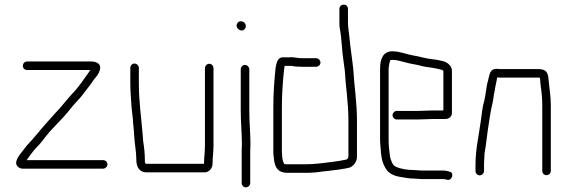

<svg xmlns="http://www.w3.org/2000/svg" viewBox="-20 -747 2453 831"><path d="M98 -444H371L365 -435C343 -405 321 -370 294 -343C268 -315 244 -282 217 -255C188 -223 158 -189 131 -156C116 -137 100 -124 86 -104C73 -86 54 -68 50 -45C48 -29 64 -17 78 -17H426C436 -17 445 -26 445 -36C445 -46 436 -54 426 -54H95C110 -74 124 -95 141 -112C154 -125 166 -140 177 -155L195 -177C210 -192 229 -214 244 -229C261 -246 282 -272 297 -291C314 -310 331 -326 345 -347L367 -375C374 -384 380 -392 383 -398C395 -414 409 -426 413 -449C418 -472 395 -481 374 -481H98C87 -481 79 -473 79 -462C79 -451 87 -444 98 -444Z M544 -454V-386C544 -354 547 -320 549 -288C550 -269 556 -235 556 -216C557 -207 558 -197 559 -186L561 -156C563 -121 570 -92 570 -56C570 -25 583 -1 614 -1H866C885 -1 900 -19 900 -39C900 -65 904 -90 904 -117V-452C904 -462 896 -471 886 -471C876 -471 867 -462 867 -452V-117C867 -90 863 -63 863 -39V-38H614C606 -38 607 -47 607 -56C607 -71 606 -81 605 -95L603 -113C600 -128 599 -142 598 -159C592 -233 581 -307 581 -386V-454C581 -463 572 -472 562 -472C552 -472 544 -463 544 -454Z M1022 -448V-265C1022 -217 1027 -169 1027 -122C1026 -107 1026 -93 1026 -79V45C1026 55 1034 64 1044 64C1054 64 1063 55 1063 45V-79C1063 -93 1063 -107 1064 -122C1064 -170 1059 -217 1059 -265V-448C1059 -457 1050 -466 1040 -466C1030 -466 1022 -457 1022 -448ZM1004 -636C1004 -625 1016 -615 1026 -615C1036 -615 1044 -624 1044 -634C1044 -646 1034 -655 1022 -655C1012 -655 1004 -646 1004 -636Z M1348 -495H1285C1266 -495 1250 -501 1233 -499H1204C1182 -499 1177 -476 1173 -455C1167 -398 1163 -344 1163 -282V-93C1163 -86 1163 -80 1164 -74L1166 -56C1170 -21 1184 1 1224 1H1304C1330 1 1355 -1 1377 -5L1399 -7C1408 -8 1415 -9 1421 -10L1439 -12C1452 -13 1459 -16 1471 -17L1491 -21C1508 -26 1525 -46 1525 -67V-226C1525 -304 1513 -375 1509 -448C1504 -495 1496 -543 1492 -589C1490 -612 1486 -628 1486 -651V-708C1486 -719 1479 -727 1468 -727C1457 -727 1449 -719 1449 -708V-652C1449 -643 1449 -635 1450 -628C1455 -601 1458 -574 1460 -545C1462 -510 1468 -479 1472 -444C1476 -372 1488 -303 1488 -226V-67C1488 -65 1483 -58 1481 -57C1460 -52 1438 -49 1417 -46C1380 -42 1344 -36 1304 -36H1224C1219 -36 1215 -36 1211 -37H1210C1204 -47 1201 -64 1201 -77C1200 -82 1200 -88 1200 -93V-282C1200 -341 1204 -396 1210 -450L1212 -462H1242C1254 -459 1271 -458 1285 -458H1348C1358 -458 1367 -466 1367 -476C1367 -486 1358 -495 1348 -495Z M1773 -11C1744 -11 1712 -16 1692 -26C1679 -32 1671 -54 1668 -70C1665 -93 1662 -115 1662 -142V-449C1662 -457 1666 -478 1668 -484C1668 -487 1675 -488 1678 -488C1699 -488 1716 -481 1735 -477C1758 -470 1784 -468 1806 -461L1826 -457C1831 -456 1837 -456 1843 -455L1860 -452C1869 -451 1886 -446 1894 -444C1895 -444 1899 -441 1899 -439V-269H1854C1841 -269 1807 -267 1792 -267H1697C1688 -267 1679 -258 1679 -248C1679 -238 1688 -230 1697 -230H1792C1806 -230 1841 -232 1854 -232H1908C1922 -232 1936 -242 1936 -257V-440C1936 -449 1933 -458 1926 -465C1912 -482 1891 -484 1866 -489L1848 -491C1821 -494 1795 -503 1768 -507C1738 -512 1711 -525 1678 -525C1637 -525 1625 -490 1625 -449V-142C1625 -131 1626 -120 1627 -110C1629 -76 1632 -49 1645 -26C1657 1 1681 14 1714 19C1733 22 1750 26 1773 26C1784 26 1792 28 1803 28H1895C1904 28 1909 29 1915 31C1937 37 1948 -1 1925 -4C1917 -7 1907 -9 1895 -9H1803C1793 -9 1784 -11 1773 -11Z M2075 -7V-34C2075 -39 2075 -48 2076 -59C2076 -70 2077 -80 2078 -89C2084 -120 2087 -156 2092 -189C2098 -226 2103 -267 2112 -302L2116 -324C2116 -337 2121 -349 2122 -360C2124 -376 2129 -391 2131 -408C2131 -409 2131 -410 2132 -412C2139 -411 2145 -411 2152 -411H2316C2317 -408 2317 -405 2318 -402C2318 -394 2319 -386 2320 -377C2324 -350 2327 -322 2327 -292V-8C2327 3 2334 11 2345 11C2356 11 2364 3 2364 -8V-292C2364 -331 2357 -370 2354 -405C2352 -436 2341 -448 2309 -448H2152C2145 -448 2138 -448 2131 -449C2099 -450 2099 -423 2092 -397C2084 -371 2083 -339 2076 -311C2068 -286 2065 -251 2061 -224C2053 -163 2038 -102 2038 -34V-7C2038 3 2046 12 2056 12C2066 12 2075 3 2075 -7Z"/></svg>

Font: Electronic
Style: SeLt
Weight: 300
Version: Version 1.011